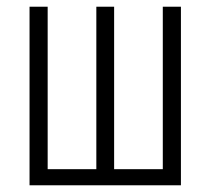

<svg xmlns="http://www.w3.org/2000/svg" viewBox="-20 -552 627 572"><path d="M519 -532H465V-48H320V-532H267V-48H122V-532H68V0H519Z"/></svg>

Font: Noto Sans UI Condensed Light
Style: Regular
Weight: 300
Width: 3
Designer: Monotype Design Team
Foundry: Monotype Imaging Inc.
Version: Version 1.901